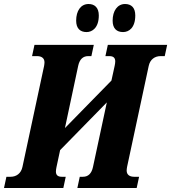

<svg xmlns="http://www.w3.org/2000/svg" viewBox="-60 -938 854 958"><path d="M554 -778C583 -778 615 -799 615 -861C615 -900 595 -918 564 -918C526 -918 502 -884 502 -835C502 -796 522 -778 554 -778ZM372 -778C400 -778 433 -799 433 -861C433 -900 412 -918 382 -918C343 -918 320 -884 320 -835C320 -796 340 -778 372 -778ZM-40 0H256L268 -56H248C228 -56 219 -65 219 -82C219 -88 220 -96 222 -105L240 -189L473 -427L404 -105C397 -72 380 -56 354 -56H338L326 0H622L634 -56H609C587 -56 572 -66 572 -87C572 -92 573 -99 574 -105L682 -609C689 -642 713 -658 741 -658H762L774 -714H478L466 -658H486C506 -658 515 -649 515 -632C515 -626 514 -618 512 -609L496 -536L264 -299L330 -609C337 -642 354 -658 380 -658H396L408 -714H112L100 -658H125C147 -658 162 -648 162 -627C162 -622 161 -615 160 -609L52 -105C45 -72 21 -56 -7 -56H-28Z"/></svg>

Font: Noto Serif ExtraCondensed Black
Style: Italic
Weight: 900
Width: 2
Italic angle: -12°
Designer: Monotype Design Team
Foundry: Monotype Imaging Inc.
Version: Version 2.014